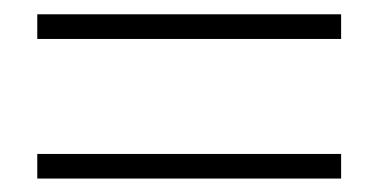

<svg xmlns="http://www.w3.org/2000/svg" viewBox="-20 -497 540 274"><path d="M33.2 -441.4V-476.6H466.8V-441.4ZM33.2 -242.2V-277.3H466.8V-242.2Z"/></svg>

Font: BabelStone Khitan Small Seal
Style: Regular
Weight: 400
Designer: Andrew West
Foundry: BabelStone
Version: Version 13.000